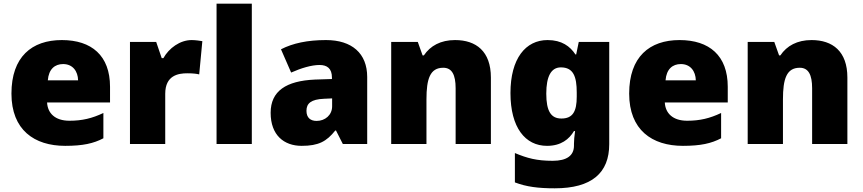

<svg xmlns="http://www.w3.org/2000/svg" viewBox="-20 -780 4674 1040"><path d="M315 -563C152 -563 42 -472 42 -273C42 -76 166 10 333 10C429 10 487 -3 540 -31V-168C479 -139 425 -126 356 -126C278 -126 238 -167 235 -225H576V-310C576 -479 476 -563 315 -563ZM322 -433C374 -433 402 -394 403 -345H239C244 -406 277 -433 322 -433Z M1018 -563C955 -563 895 -519 865 -465H856L826 -553H684V0H875V-272C875 -372 946 -383 994 -383C1029 -383 1046 -380 1059 -377L1076 -557C1065 -559 1039 -563 1018 -563Z M1344 0V-760H1153V0Z M1746 -563C1646 -563 1566 -546 1502 -513L1557 -387C1611 -411 1667 -428 1711 -428C1752 -428 1778 -409 1778 -360V-352L1686 -349C1530 -342 1446 -287 1446 -169C1446 -48 1518 10 1614 10C1706 10 1749 -14 1796 -73H1800L1837 0H1969V-363C1969 -491 1886 -563 1746 -563ZM1735 -245 1779 -247V-204C1779 -157 1741 -125 1695 -125C1662 -125 1640 -142 1640 -180C1640 -220 1665 -242 1735 -245Z M2445 -563C2367 -563 2311 -532 2276 -480H2269L2243 -553H2099V0H2290V-242C2290 -352 2309 -413 2381 -413C2428 -413 2448 -375 2448 -302V0H2639V-360C2639 -502 2559 -563 2445 -563Z M2946 -563C2827 -563 2745 -463 2745 -276C2745 -89 2825 10 2943 10C3019 10 3063 -26 3089 -70H3095C3091 -43 3089 -18 3089 -1V9C3089 62 3051 91 2974 91C2887 91 2836 77 2769 49V208C2832 232 2896 240 2985 240C3185 240 3280 157 3280 1V-553H3115L3101 -485H3097C3068 -529 3023 -563 2946 -563ZM3018 -415C3086 -415 3104 -365 3104 -279V-256C3104 -177 3083 -138 3021 -138C2965 -138 2939 -177 2939 -273C2939 -366 2965 -415 3018 -415Z M3661 -563C3498 -563 3388 -472 3388 -273C3388 -76 3512 10 3679 10C3775 10 3833 -3 3886 -31V-168C3825 -139 3771 -126 3702 -126C3624 -126 3584 -167 3581 -225H3922V-310C3922 -479 3822 -563 3661 -563ZM3668 -433C3720 -433 3748 -394 3749 -345H3585C3590 -406 3623 -433 3668 -433Z M4376 -563C4298 -563 4242 -532 4207 -480H4200L4174 -553H4030V0H4221V-242C4221 -352 4240 -413 4312 -413C4359 -413 4379 -375 4379 -302V0H4570V-360C4570 -502 4490 -563 4376 -563Z"/></svg>

Font: Noto Sans Lao UI Blk
Style: Regular
Weight: 900
Designer: Monotype Design Team
Foundry: Monotype Imaging Inc.
Version: Version 2.000